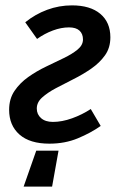

<svg xmlns="http://www.w3.org/2000/svg" viewBox="-20 -523 442 715"><path d="M68 172 115 38H198L174 172ZM164 12Q91 12 52.5 -22Q14 -56 14 -114Q14 -155 34 -184.5Q54 -214 85 -236Q116 -258 151.5 -275Q187 -292 218 -307Q249 -322 269 -338.5Q289 -355 289 -376Q289 -397 276 -409Q263 -421 237 -421Q208 -421 177 -409.5Q146 -398 118 -378L74 -440Q111 -470 155.5 -486.5Q200 -503 248 -503Q316 -503 353.5 -471.5Q391 -440 391 -384Q391 -345 371 -317Q351 -289 320 -267.5Q289 -246 254 -228.5Q219 -211 188 -194.5Q157 -178 137 -160Q117 -142 117 -119Q117 -97 133 -83Q149 -69 177 -69Q211 -69 248.5 -82.5Q286 -96 318 -117L355 -54Q318 -28 270 -8Q222 12 164 12Z"/></svg>

Font: Source Sans 3 SemiBold
Style: Italic
Weight: 600
Italic angle: -11°
Designer: Paul D. Hunt
Foundry: Adobe
Version: Version 3.046;hotconv 1.0.118;makeotfexe 2.5.65603